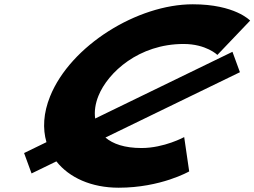

<svg xmlns="http://www.w3.org/2000/svg" viewBox="-20 -860 1186 895"><path d="M639.8 -170C560.7 -170 506.2 -189.1 471.5 -218.9L1098.4 -523.4L1063.6 -618.5L423.6 -307.5C418.8 -341.6 424.8 -378.3 438.8 -413C483.2 -523 627.8 -655 835.7 -655C941.3 -655 993.3 -604 993.3 -604L1146 -764C1146 -764 1075.5 -840 878.6 -840C621.2 -840 309.3 -648 213.6 -411C182 -333 178.3 -260 196.6 -197.3L92.3 -146.6L127.1 -51.5L242.8 -107.8C302.8 -31.8 405.9 15 533.1 15C730 15 861.9 -61 861.9 -61L838.6 -221C838.6 -221 745.4 -170 639.8 -170Z"/></svg>

Font: Hussar
Style: BdWideOblFour
Weight: 700
Foundry: Cannot Into Space Fonts
Version: Version 2.00